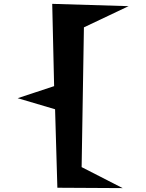

<svg xmlns="http://www.w3.org/2000/svg" viewBox="-20 -842 748 982"><path d="M637.7 -810.5 409.2 -702.1 397.5 12.7 607.4 120.1 273.4 118.2 261.7 -283.2 70.3 -339.8 256.8 -401.4 247.1 -822.3Z"/></svg>

Font: Fontdiner Swanky
Style: Regular
Weight: 400
Designer: Font Diner, Inc
Foundry: Font Diner, Inc
Version: Version 1.000